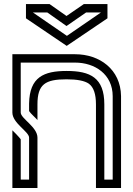

<svg xmlns="http://www.w3.org/2000/svg" viewBox="-20 -937 665 957"><path d="M125 -251V-41.7H83.3V-242.7C80.2 -247.9 71.9 -256.2 60.4 -268.8L41.7 -287.5V0H166.7V-251C166.7 -304.2 83.3 -346.2 83.3 -376V-625H354.2C452.8 -625 541.7 -566.7 541.7 -457.3V-41.7H500V-416.7C500 -550 429.4 -583.3 312.5 -583.3C198.8 -583.3 127.2 -553.3 125 -420.8V-383.3C132.1 -371.5 160.4 -346.9 166.7 -338.5V-416.7C166.7 -516.7 205.1 -541.7 311.5 -541.7C364.6 -541.7 402.1 -534.4 422.9 -519.8C446.9 -502.1 458.3 -467.7 458.3 -416.7V0H583.3V-458.3C581.2 -591.4 476.4 -666.7 354.2 -666.7H41.7V-376C41.7 -322.9 125 -280.9 125 -251ZM311.5 -807.3 409.4 -875H483.3L313.5 -758.3L143.8 -875H215.6ZM311.5 -857.3 227.1 -916.7H109.4V-845.8L312.5 -708.3L515.6 -845.8V-916.7H397.9Z"/></svg>

Font: Sportrop
Style: Regular
Weight: 500
Version: Version 0.9